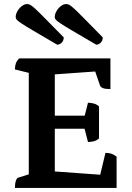

<svg xmlns="http://www.w3.org/2000/svg" viewBox="-20 -930 654 950"><path d="M53.9 0Q53.9 -21.9 58.4 -35.1Q62.9 -48.4 69.9 -50.9L140.1 -72.9L122.4 -52.4V-585.8L140 -565.2L53.9 -586.4Q53.9 -603.1 58.2 -615.6Q62.4 -628.1 74.3 -641H526.4V-489.3Q500.9 -489.3 489.2 -494Q477.5 -498.7 474.5 -507.7L447.7 -586L461.7 -577L240.2 -561.2L251.2 -574.2V-349.5L241.2 -357.8H410.1L397.1 -349.5L415.3 -421.7Q428.5 -421.7 443.2 -418Q457.9 -414.4 469.9 -403.6V-245Q457.9 -234.2 443.2 -230.8Q428.5 -227.4 415.3 -227.4L396.1 -302.1L410.1 -293.1H241.2L251.2 -302.5V-71.4L241.2 -82.4L484.2 -64.9L471.6 -47.8L501.8 -173.7Q518.5 -173.7 531.3 -169.4Q544.1 -165.2 556.9 -155V0ZM456.1 -708.9Q381.9 -752.3 340.1 -776.9Q298.3 -801.5 279.3 -814.2Q260.3 -826.9 255.6 -833Q250.9 -839.2 250.9 -845.1Q250.9 -860.1 259.6 -875.1Q268.3 -890.1 281.4 -900Q294.5 -910 307.6 -910Q314.9 -910 322.8 -906Q330.6 -902.1 347.2 -887Q363.8 -871.9 396.8 -838.2Q429.8 -804.5 488.4 -745.1Q488.4 -728.7 478.3 -718.8Q468.1 -708.9 456.1 -708.9ZM262.9 -708.9Q188.7 -752.3 146.9 -776.9Q105.1 -801.5 86.1 -814.2Q67.1 -826.9 62.4 -833Q57.7 -839.2 57.7 -845.1Q57.7 -860.1 66.4 -875.1Q75.1 -890.1 88.2 -900Q101.3 -910 114.4 -910Q121.7 -910 129.6 -906Q137.4 -902.1 154 -887Q170.6 -871.9 203.6 -838.2Q236.6 -804.5 295.3 -745.1Q295.3 -728.7 285.1 -718.8Q274.9 -708.9 262.9 -708.9Z"/></svg>

Font: Pitagon Serif
Style: Regular
Weight: 400
Designer: Travis Tran
Foundry: Pitagon
Version: Version 1.000;gftools[0.9.26]